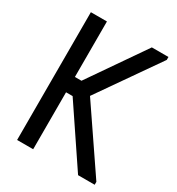

<svg xmlns="http://www.w3.org/2000/svg" viewBox="-169 -805 838 911"><g transform="rotate(30 250.0 -350.0)"><path d="M62 0V-700H150V-396H186L396 -700H487V-684L257 -354L487 -16V0H396L186 -312H150V0Z"/></g></svg>

Font: Phudu Light
Style: Regular
Weight: 400
Version: Version 1.005;gftools[0.9.23]